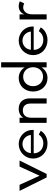

<svg xmlns="http://www.w3.org/2000/svg" viewBox="1206 -2034 836 3299"><g transform="rotate(-90 1623.5 -384.0)"><path d="M225 0 -6.4 -465.5H97.7L254.5 -121.8L411.4 -465.5H515.5L284.1 0Z M807.3 14.5Q751.4 14.5 704.1 -4.3Q656.8 -23.2 622.5 -56.1Q588.2 -89.1 568.9 -134.1Q549.5 -179.1 549.5 -230.9Q549.5 -284.1 569.1 -329.5Q588.6 -375 622.7 -408.4Q656.8 -441.8 702.5 -460.9Q748.2 -480 800 -480Q850.5 -480 894.3 -461.1Q938.2 -442.3 970.9 -410Q1003.6 -377.7 1022.5 -334.8Q1041.4 -291.8 1041.4 -243.2Q1041.4 -236.8 1041.1 -232.3Q1040.9 -227.7 1040.5 -222.7H639.5Q639.5 -186.4 652 -155.9Q664.5 -125.5 687.3 -103.6Q710 -81.8 741.6 -69.5Q773.2 -57.3 811.4 -57.3Q859.1 -57.3 896.8 -76.8Q934.5 -96.4 962.3 -135L1026.8 -101.4Q993.2 -46.4 935.7 -15.9Q878.2 14.5 807.3 14.5ZM954.5 -270.9Q951.4 -302.7 938 -329.3Q924.5 -355.9 903.9 -375Q883.2 -394.1 856.1 -404.8Q829.1 -415.5 798.2 -415.5Q766.8 -415.5 739.5 -404.5Q712.3 -393.6 691.4 -374.5Q670.5 -355.5 657.7 -328.9Q645 -302.3 642.3 -270.9Z M1162.3 0V-465.5H1250.5V-400.9Q1271.8 -436.4 1311.6 -458.2Q1351.4 -480 1406.4 -480Q1446.8 -480 1479.3 -467Q1511.8 -454.1 1534.8 -429.8Q1557.7 -405.5 1570.2 -370.7Q1582.7 -335.9 1582.7 -291.8V0H1494.5V-274.1Q1494.5 -339.5 1463.4 -374.3Q1432.3 -409.1 1375.5 -409.1Q1315.9 -409.1 1283.2 -371.4Q1250.5 -333.6 1250.5 -263.2V0Z M1700.9 -232.7Q1700.9 -285.9 1718.2 -331.1Q1735.5 -376.4 1766.4 -409.3Q1797.3 -442.3 1839.8 -461.1Q1882.3 -480 1932.3 -480Q1990.5 -480 2037.7 -453.4Q2085 -426.8 2115.5 -378.2V-781.8H2203.6V0H2115.5V-87.3Q2085 -38.6 2037.7 -12Q1990.5 14.5 1932.3 14.5Q1882.3 14.5 1839.8 -4.3Q1797.3 -23.2 1766.4 -56.1Q1735.5 -89.1 1718.2 -134.3Q1700.9 -179.5 1700.9 -232.7ZM1792.7 -232.7Q1792.7 -195.5 1805 -164.1Q1817.3 -132.7 1838.9 -110Q1860.5 -87.3 1890.5 -74.5Q1920.5 -61.8 1955.9 -61.8Q1991.4 -61.8 2021.4 -74.5Q2051.4 -87.3 2073 -110Q2094.5 -132.7 2106.6 -164.1Q2118.6 -195.5 2118.6 -232.7Q2118.6 -270.5 2106.6 -301.8Q2094.5 -333.2 2073 -355.7Q2051.4 -378.2 2021.4 -390.9Q1991.4 -403.6 1955.9 -403.6Q1920.5 -403.6 1890.5 -390.9Q1860.5 -378.2 1838.9 -355.5Q1817.3 -332.7 1805 -301.4Q1792.7 -270 1792.7 -232.7Z M2584.1 14.5Q2528.2 14.5 2480.9 -4.3Q2433.6 -23.2 2399.3 -56.1Q2365 -89.1 2345.7 -134.1Q2326.4 -179.1 2326.4 -230.9Q2326.4 -284.1 2345.9 -329.5Q2365.5 -375 2399.5 -408.4Q2433.6 -441.8 2479.3 -460.9Q2525 -480 2576.8 -480Q2627.3 -480 2671.1 -461.1Q2715 -442.3 2747.7 -410Q2780.5 -377.7 2799.3 -334.8Q2818.2 -291.8 2818.2 -243.2Q2818.2 -236.8 2818 -232.3Q2817.7 -227.7 2817.3 -222.7H2416.4Q2416.4 -186.4 2428.9 -155.9Q2441.4 -125.5 2464.1 -103.6Q2486.8 -81.8 2518.4 -69.5Q2550 -57.3 2588.2 -57.3Q2635.9 -57.3 2673.6 -76.8Q2711.4 -96.4 2739.1 -135L2803.6 -101.4Q2770 -46.4 2712.5 -15.9Q2655 14.5 2584.1 14.5ZM2731.4 -270.9Q2728.2 -302.7 2714.8 -329.3Q2701.4 -355.9 2680.7 -375Q2660 -394.1 2633 -404.8Q2605.9 -415.5 2575 -415.5Q2543.6 -415.5 2516.4 -404.5Q2489.1 -393.6 2468.2 -374.5Q2447.3 -355.5 2434.5 -328.9Q2421.8 -302.3 2419.1 -270.9Z M2939.1 0V-465.5H3027.3V-383.6Q3046.8 -434.5 3084.3 -457.3Q3121.8 -480 3167.3 -480Q3190.9 -480 3212.7 -474.8Q3234.5 -469.5 3250.9 -460.9L3214.5 -385.9Q3200 -393.6 3181.6 -398.4Q3163.2 -403.2 3146.4 -403.2Q3123.2 -403.2 3101.6 -393.2Q3080 -383.2 3063.4 -363.6Q3046.8 -344.1 3037 -315Q3027.3 -285.9 3027.3 -247.7V0Z"/></g></svg>

Font: Spartan Med
Style: Regular
Weight: 500
Designer: Matt Bailey, Mirko Velimirovic
Foundry: Matt Bailey
Version: Version 1.005